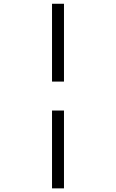

<svg xmlns="http://www.w3.org/2000/svg" viewBox="-20 -865 626 1036"><path d="M260.7 151.4V-268.6H325.2V151.4ZM260.7 -424.8V-844.7H325.2V-424.8Z"/></svg>

Font: Cascadia Mono Light
Style: Italic
Weight: 300
Italic angle: -10°
Monospace: yes
Designer: Aaron Bell
Foundry: Saja Typeworks
Version: Version 2404.023; ttfautohint (v1.8.4)